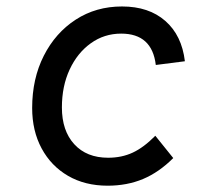

<svg xmlns="http://www.w3.org/2000/svg" viewBox="-20 -559 640 594"><path d="M313 15.5Q243 15.5 190.5 -15Q138 -45.5 108.8 -99.8Q79.5 -154 79.5 -225Q79.5 -315.5 115.5 -386.5Q151.5 -457.5 214.2 -498.2Q277 -539 357.5 -539Q440.5 -539 491.5 -494.2Q542.5 -449.5 552 -369.5L462 -358Q450.5 -455 355 -455Q302.5 -455 261 -425.2Q219.5 -395.5 195.5 -344Q171.5 -292.5 171.5 -226.5Q171.5 -154.5 209.8 -112.8Q248 -71 314.5 -71Q356.5 -71 390.5 -86.8Q424.5 -102.5 460.5 -139L516 -70Q472 -26 422.5 -5.2Q373 15.5 313 15.5Z"/></svg>

Font: Google Sans Code
Style: Italic
Weight: 400
Italic angle: -10°
Monospace: yes
Designer: Google Sans Code Authors
Foundry: Google LLC
Version: Version 6.000